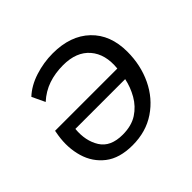

<svg xmlns="http://www.w3.org/2000/svg" viewBox="-127 -641 796 796"><g transform="rotate(-45 271.0 -243.0)"><path d="M234 9Q158 9 113 -26Q68 -61 51.5 -117.5Q35 -174 45 -238L49 -261H414Q422 -338 382.5 -384Q343 -430 265 -430Q218 -430 178.5 -416.5Q139 -403 106 -373L79 -430Q113 -462 164.5 -478.5Q216 -495 269 -495Q373 -495 433 -437.5Q493 -380 493 -281Q493 -202 461.5 -136Q430 -70 371.5 -30.5Q313 9 234 9ZM236 -51Q288 -51 322.5 -73.5Q357 -96 377.5 -132Q398 -168 406 -207H114Q108 -142 136.5 -96.5Q165 -51 236 -51Z"/></g></svg>

Font: Nunito Sans
Style: Italic
Weight: 400
Italic angle: -9°
Designer: Vernon Adams
Foundry: Vernon Adams
Version: Version 3.006; ttfautohint (v1.8.3)